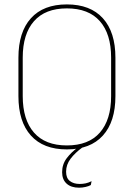

<svg xmlns="http://www.w3.org/2000/svg" viewBox="-20 -668 626 870"><path d="M338.5 182.5Q302 182.5 281.8 164Q261.5 145.5 261.5 112.5V112Q261.5 76.5 282.2 49Q303 21.5 333 0L353.5 -3.5V0Q320.5 24 300 51Q279.5 78 279.5 110V110.5Q279.5 139 296.5 152.2Q313.5 165.5 341 165.5Q355 165.5 368 162.8Q381 160 395 153L391.5 170.5Q383 175.5 368 179Q353 182.5 338.5 182.5ZM283 9Q176.5 9 120 -53.8Q63.5 -116.5 63.5 -232.5V-406.5Q63.5 -522.5 120 -585.2Q176.5 -648 283 -648Q389.5 -648 446.2 -585.2Q503 -522.5 503 -406.5V-232.5Q503 -116.5 446.2 -53.8Q389.5 9 283 9ZM283 -9Q381.5 -9 432.5 -67.2Q483.5 -125.5 483.5 -232.5V-407Q483.5 -514 432.5 -572Q381.5 -630 283 -630Q185 -630 134 -572Q83 -514 83 -407V-232.5Q83 -125.5 134 -67.2Q185 -9 283 -9Z"/></svg>

Font: Anek Latin Thin
Style: Regular
Weight: 250
Designer: Yesha Goshar
Foundry: Ek Type
Version: Version 1.003